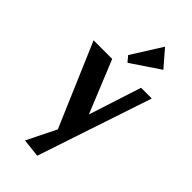

<svg xmlns="http://www.w3.org/2000/svg" viewBox="-205 -539 720 720"><g transform="rotate(45 155.0 -179.0)"><path d="M150.4 -350.5 264.2 -427 207.3 -492.9 131.7 -372.8ZM309.6 -320.3H252.7L185.1 -111.2L99.6 -320.3H0.9L142.3 10.7L84.5 127.2L157.5 135.2Z"/></g></svg>

Font: Gidugu
Style: Regular
Weight: 400
Designer: Purushoth Kumar Guthula
Foundry: Silicon Andhra, USA.
Version: Version 1.0.5; ttfautohint (v1.2.25-373a) -l 7 -r 28 -G 50 -